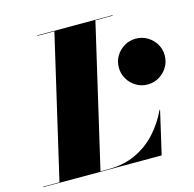

<svg xmlns="http://www.w3.org/2000/svg" viewBox="-159 -861 983 972"><g transform="rotate(-15 333.0 -375.0)"><path d="M476 -485.5Q476 -518.5 492.2 -545.5Q508.5 -572.5 535.8 -588.8Q563 -605 596 -605Q629 -605 656.5 -588.8Q684 -572.5 700.2 -545.5Q716.5 -518.5 716.5 -485.5Q716.5 -452.5 700.2 -425.2Q684 -398 656.5 -381.5Q629 -365 596 -365Q563 -365 535.8 -381.5Q508.5 -398 492.2 -425.2Q476 -452.5 476 -485.5ZM570.5 0H-50V-2.5H35.5L208.5 -747.5H119V-750H514V-747.5H423.5L250.5 -2.5H295Q373.5 -2.5 435.8 -31.8Q498 -61 544 -111.2Q590 -161.5 619.5 -225H622.5Z"/></g></svg>

Font: Bodoni* 72pt Fatface
Style: Italic
Weight: 900
Italic angle: -13°
Version: Version 2.3